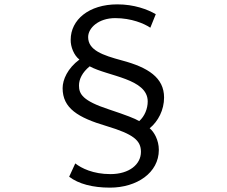

<svg xmlns="http://www.w3.org/2000/svg" viewBox="-20 -796 1040 880"><path d="M669 -669 694 -731C656 -753 595 -776 518 -776C387 -776 304 -705 304 -614C303 -582 319 -542 344 -523C290 -483 267 -431 267 -392C267 -300 337 -257 469 -218C592 -181 626 -152 626 -100C626 -43 573 2 486 2C407 2 353 -25 325 -47L297 14C340 47 405 64 484 64C607 64 708 -4 708 -109C708 -154 686 -192 666 -208C705 -240 732 -292 732 -349C732 -440 659 -487 539 -519C450 -543 384 -566 384 -626C384 -668 432 -713 508 -713C582 -713 641 -688 669 -669ZM342 -404C342 -433 357 -464 391 -492C475 -446 657 -436 657 -331C657 -298 643 -263 618 -241C598 -253 559 -268 478 -295C359 -334 342 -365 342 -404Z"/></svg>

Font: Source Han Sans KR
Style: Regular
Weight: 400
Designer: Ryoko NISHIZUKA 西塚涼子 (kana, bopomofo & ideographs); Paul D. Hunt (Latin, Greek & Cyrillic); Sandoll Communications 산돌커뮤니
Foundry: Adobe
Version: Version 2.004;hotconv 1.0.118;makeotfexe 2.5.65603